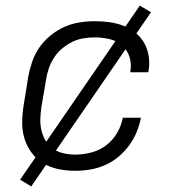

<svg xmlns="http://www.w3.org/2000/svg" viewBox="-20 -604 640 688"><path d="M250 8Q219 8 189.5 2Q160 -4 135.5 -18.5Q111 -33 93.5 -56.5Q76 -80 67.5 -108Q59 -136 59.5 -166.5Q60 -197 65 -228L81 -328Q86 -355 95 -382Q104 -409 120.5 -433Q137 -457 160 -476Q183 -495 209.5 -507Q236 -519 264 -523.5Q292 -528 319 -528Q346 -528 372 -524.5Q398 -521 421.5 -512Q445 -503 465 -487Q485 -471 497 -449.5Q509 -428 513 -401.5Q517 -375 512 -349Q512 -348 512 -347Q512 -346 512 -345H447Q447 -346 447 -346.5Q447 -347 447 -347Q452 -375 444 -400Q436 -425 417 -441.5Q398 -458 372 -464Q346 -470 319 -470Q299 -470 278 -466.5Q257 -463 238 -453.5Q219 -444 202 -429.5Q185 -415 173.5 -397Q162 -379 155 -359Q148 -339 145 -318L128 -218Q125 -197 124.5 -176Q124 -155 129 -135Q134 -115 144.5 -98Q155 -81 171.5 -70Q188 -59 208.5 -54.5Q229 -50 250 -50Q278 -50 307 -57.5Q336 -65 360 -83Q384 -101 399.5 -127.5Q415 -154 420 -182H485Q480 -156 469.5 -130.5Q459 -105 442 -82Q425 -59 403 -41Q381 -23 355.5 -12Q330 -1 303 3.5Q276 8 250 8ZM92 64 52 40 481 -584 521 -560Z"/></svg>

Font: Iosevka SS04 Lt Ex Obl
Style: Regular
Weight: 300
Width: 7
Italic angle: -9°
Monospace: yes
Designer: Belleve Invis
Foundry: Belleve Invis
Version: Version 19.0.0; ttfautohint (v1.8.4)